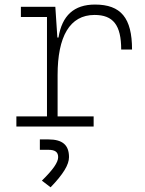

<svg xmlns="http://www.w3.org/2000/svg" viewBox="-20 -547 626 830"><path d="M229 -222.7C229 -388.7 281.2 -482.4 388.7 -482.4C469.2 -482.4 503.9 -438.5 503.9 -333H550.8C550.8 -469.7 502.4 -527.3 390.6 -527.3C300.3 -527.3 248 -480 232.9 -384.8H228L219.2 -517.6H70.3V-473.6H183.1V-43.9H50.8V0H384.8V-43.9H229ZM198.7 262.7C253.4 206.1 278.3 165 278.3 132.3C278.3 79.6 250 55.7 189 55.7H152.3V100.6H189C218.3 100.6 231.4 110.4 231.4 132.3C231.4 154.8 209.5 186.5 161.1 233.9Z"/></svg>

Font: Cascadia Mono PL ExtraLight
Style: Regular
Weight: 200
Monospace: yes
Designer: Aaron Bell
Foundry: Saja Typeworks
Version: Version 2404.023